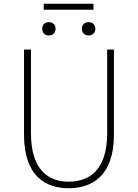

<svg xmlns="http://www.w3.org/2000/svg" viewBox="-20 -990 734 1023"><path d="M346 13C464 13 587 -47 587 -272V-726H551V-280C551 -81 453 -22 346 -22C241 -22 145 -81 145 -280V-726H108V-272C108 -47 228 13 346 13ZM240 -801C261 -801 276 -814 276 -837C276 -859 261 -872 240 -872C220 -872 205 -859 205 -837C205 -814 220 -801 240 -801ZM213 -938H478V-970H213ZM452 -801C472 -801 488 -814 488 -837C488 -859 472 -872 452 -872C432 -872 416 -859 416 -837C416 -814 432 -801 452 -801Z"/></svg>

Font: Noto Sans JP Thin
Style: Regular
Weight: 100
Designer: Ryoko NISHIZUKA 西塚涼子 (kana, bopomofo & ideographs); Paul D. Hunt (Latin, Greek & Cyrillic); Sandoll Communications 산돌커뮤니
Foundry: Adobe
Version: Version 2.004;hotconv 1.0.118;makeotfexe 2.5.65603